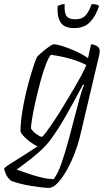

<svg xmlns="http://www.w3.org/2000/svg" viewBox="-69 -716 525 936"><path d="M168 200Q154 200 130 197Q106 194 78.5 189.5Q51 185 26.5 178.5Q2 172 -14 166Q-32 152 -40 133Q-48 114 -49 106Q-45 99 -19 82.5Q7 66 43 43.5Q79 21 114 -3Q85 -16 60.5 -38.5Q36 -61 31 -75Q31 -114 38 -161Q45 -208 56 -255.5Q67 -303 79 -343.5Q91 -384 100 -410Q109 -436 113 -440Q120 -448 136.5 -462Q153 -476 169.5 -488Q186 -500 194 -500Q208 -500 236.5 -491Q265 -482 298.5 -467Q332 -452 360 -433L375 -500Q388 -500 402.5 -492Q417 -484 417 -469Q417 -466 416 -456Q415 -446 410 -428L320 -47Q312 -14 296 28.5Q280 71 258.5 110Q237 149 213.5 174.5Q190 200 168 200ZM135 -49Q139 -49 154 -69Q169 -89 191 -121.5Q213 -154 237 -193.5Q261 -233 284.5 -272.5Q308 -312 326 -345.5Q344 -379 352 -399Q285 -434 179 -449Q167 -435 153.5 -399Q140 -363 127.5 -316.5Q115 -270 104.5 -223.5Q94 -177 88 -141Q82 -105 82 -90Q89 -76 108 -62.5Q127 -49 135 -49ZM193 157Q213 130 230 82Q247 34 266 -36L318 -233Q325 -258 331 -276.5Q337 -295 341 -301L336 -304Q290 -218 251 -149.5Q212 -81 176 -33Q155 -5 122 24.5Q89 54 58 77Q27 100 12 111Q26 115 57.5 126.5Q89 138 126 147.5Q163 157 193 157ZM292 -579Q243 -579 225.5 -608.5Q208 -638 212 -687Q218 -690 227 -693Q236 -696 246 -696Q244 -653 255.5 -637.5Q267 -622 297 -622Q328 -622 345 -637.5Q362 -653 378 -696Q407 -696 414 -687Q398 -638 370 -608.5Q342 -579 292 -579Z"/></svg>

Font: Texturina 72pt 72pt Thin
Style: Italic
Weight: 100
Italic angle: -11°
Designer: Guillermo Torres Carreño
Foundry: Omnibus-Type
Version: Version 1.002; ttfautohint (v1.8.3)